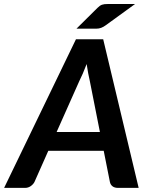

<svg xmlns="http://www.w3.org/2000/svg" viewBox="-56 -914 718 934"><path d="M618.5 0H518Q501 0 491 -8Q481 -16 478.5 -29.5L448.5 -180.5H179L112 -29.5Q106.5 -18 94 -9Q81.5 0 66 0H-36L313.5 -723H446ZM219.5 -272H430L381 -519.5Q377 -537.5 373 -557.5Q369 -577.5 365.5 -602.5Q356 -577.5 346.8 -556.2Q337.5 -535 329.5 -519ZM601 -894.5 459 -791.5Q447.5 -783 436.5 -778.8Q425.5 -774.5 412.5 -774.5H316L418 -875.5Q424 -881.5 429.2 -885.2Q434.5 -889 440.2 -891Q446 -893 452.8 -893.8Q459.5 -894.5 469.5 -894.5Z"/></svg>

Font: Lato TR
Style: Bold Italic
Weight: 700
Italic angle: -12°
Designer: Lukasz Dziedzic
Foundry: tyPoland Lukasz Dziedzic
Version: Version 1.104 2013